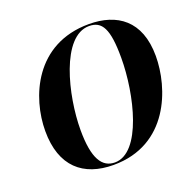

<svg xmlns="http://www.w3.org/2000/svg" viewBox="-129 -858 1017 1003"><g transform="rotate(-20 380.0 -357.0)"><path d="M337 11C641 11 738 -272 738 -449C738 -647 621 -725 466 -725C166 -725 61 -462 61 -277C61 -80 169 11 337 11ZM348 1C277 1 236 -60 236 -219C236 -411 310 -715 463 -715C535 -715 565 -663 565 -502C565 -299 494 1 348 1Z"/></g></svg>

Font: Noto Serif Display SemiCondensed ExtraBold
Style: Italic
Weight: 800
Width: 4
Italic angle: -12°
Designer: Monotype Design Team
Foundry: Monotype Imaging Inc.
Version: Version 2.009